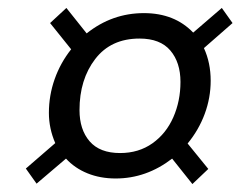

<svg xmlns="http://www.w3.org/2000/svg" viewBox="-20 -589 605 483"><path d="M510 -386Q510 -343 495 -302.5Q480 -262 452 -228L504 -164L464 -126L413 -190Q348 -140 271 -140Q232 -140 200 -153Q168 -166 146 -190L72 -127L45 -165L119 -229Q103 -266 103 -305Q103 -349 117.5 -390Q132 -431 159 -465L106 -531L147 -569L198 -505Q262 -556 342 -556Q419 -556 466 -507L538 -569L565 -531L493 -468Q510 -431 510 -386ZM434 -383Q434 -432 408.5 -462Q383 -492 331 -492Q259 -492 219.5 -440.5Q180 -389 180 -312Q180 -263 205.5 -233.5Q231 -204 282 -204Q329 -204 363.5 -228.5Q398 -253 416 -294Q434 -335 434 -383Z"/></svg>

Font: Grenze
Style: Italic
Weight: 400
Italic angle: -10°
Designer: Renata Polastri
Foundry: Omnibus-Type
Version: Version 1.002; ttfautohint (v1.8)